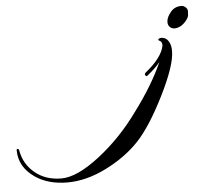

<svg xmlns="http://www.w3.org/2000/svg" viewBox="-584 -438 827 766"><g transform="rotate(-5 -170.5 -55.0)"><path d="M170 -386Q178 -386 186 -379Q194 -372 194 -364Q194 -356 193 -346Q192 -336 178 -320.5Q164 -305 146.5 -300.5Q129 -296 118 -305Q107 -314 109 -331Q111 -348 127 -367Q143 -386 170 -386ZM117 -210Q117 -153 58 -35Q-1 83 -54.5 139.5Q-108 196 -188 236Q-268 276 -344 276Q-420 276 -472 241Q-535 198 -535 130Q-535 125 -530.5 125.5Q-526 126 -525 132Q-515 188 -472 223Q-429 258 -366.5 258Q-304 258 -213 187.5Q-122 117 -51 18Q23 -81 63 -171Q46 -149 10 -120Q8 -118 5 -120Q-2 -125 3 -132Q73 -188 81 -236Q81 -252 69 -256Q64 -259 68 -263Q72 -266 78 -266Q106 -266 115 -231Q117 -222 117 -210Z"/></g></svg>

Font: Arizonia
Style: Regular
Weight: 400
Designer: Robert E. Leuschke
Foundry: Robert E. Leuschke
Version: Version 1.003